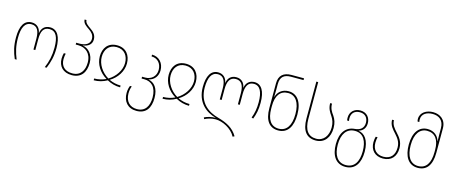

<svg xmlns="http://www.w3.org/2000/svg" viewBox="-54 -1555 6120 2590"><g transform="rotate(15 3006.0 -260.0)"><path d="M114 0H140C102 -93 81 -175 81 -288C81 -432 121 -513 211 -513C292 -513 324 -450 324 -342V-190H350V-342C350 -450 378 -513 464 -513C555 -513 592 -433 592 -288C592 -177 572 -91 533 0H559C596 -90 619 -172 619 -288C619 -445 568 -538 466 -538C392 -538 349 -494 338 -426H336C325 -494 279 -538 209 -538C107 -538 54 -451 54 -288C54 -169 76 -89 114 0Z M911 10C1041 10 1104 -79 1104 -210C1104 -332 1030 -403 953 -414V-416C1030 -426 1076 -466 1076 -531C1076 -598 1035 -634 993 -663C952 -692 912 -719 912 -760H886C886 -707 932 -678 977 -647C1015 -620 1049 -588 1049 -531C1049 -462 987 -428 905 -428H857V-403H895C993 -403 1077 -339 1077 -210C1077 -98 1025 -15 911 -15C809 -15 749 -72 749 -171C749 -206 755 -232 759 -249H733C728 -231 722 -204 722 -171C722 -63 789 10 911 10Z M1216 0C1284 0 1346 -18 1401 -49C1455 -18 1518 0 1585 0V-25C1528 -25 1473 -38 1425 -61V-63C1524 -122 1591 -225 1591 -334C1591 -450 1526 -538 1401 -538C1275 -538 1212 -450 1212 -334C1212 -225 1277 -122 1377 -63V-61C1328 -38 1273 -25 1216 -25ZM1401 -74C1305 -131 1239 -233 1239 -334C1239 -432 1291 -513 1401 -513C1511 -513 1565 -432 1565 -334C1565 -233 1497 -131 1401 -74Z M1878 250C2011 250 2071 159 2071 19C2071 -118 2008 -187 1929 -201V-203C2006 -220 2053 -281 2053 -362C2053 -462 1988 -538 1887 -538V-513C1970 -513 2027 -452 2027 -362C2027 -274 1964 -215 1878 -215H1834V-190H1872C1970 -190 2044 -126 2044 19C2044 140 1993 225 1878 225C1780 225 1716 161 1715 50C1715 5 1724 -29 1734 -53H1709C1700 -31 1689 3 1689 50C1689 168 1756 250 1878 250Z M2178 0C2246 0 2308 -18 2363 -49C2417 -18 2480 0 2547 0V-25C2490 -25 2435 -38 2387 -61V-63C2486 -122 2553 -225 2553 -334C2553 -450 2488 -538 2363 -538C2237 -538 2174 -450 2174 -334C2174 -225 2239 -122 2339 -63V-61C2290 -38 2235 -25 2178 -25ZM2363 -74C2267 -131 2201 -233 2201 -334C2201 -432 2253 -513 2363 -513C2473 -513 2527 -432 2527 -334C2527 -233 2459 -131 2363 -74Z M3223 250 3247 238C3186 132 3085 86 2974 55C2826 16 2688 -81 2688 -294C2688 -432 2728 -513 2814 -513C2894 -513 2926 -450 2926 -342V-190H2952V-342C2952 -450 2984 -513 3066 -513C3147 -513 3179 -450 3179 -342V-190H3205V-342C3205 -450 3237 -513 3317 -513C3404 -513 3443 -432 3443 -288C3443 -204 3431 -136 3404 -66L3428 -58C3456 -129 3470 -197 3470 -288C3470 -451 3417 -538 3320 -538C3250 -538 3203 -494 3193 -426H3191C3180 -494 3137 -538 3066 -538C2994 -538 2950 -494 2940 -426H2938C2928 -494 2881 -538 2812 -538C2714 -538 2661 -451 2661 -294C2661 -80 2797 26 2936 63V64C2882 62 2818 80 2781 99L2791 121C2826 102 2883 83 2944 83C3038 83 3170 147 3223 250Z M3794 10C3927 10 3990 -100 3990 -262C3990 -443 3914 -538 3796 -538C3704 -538 3646 -481 3628 -414H3626C3627 -444 3628 -486 3628 -515V-594C3628 -694 3680 -735 3774 -735H3950V-760H3774C3667 -760 3602 -708 3602 -597V-253C3602 -75 3673 10 3794 10ZM3794 -15C3686 -15 3628 -98 3628 -254V-288C3628 -433 3686 -513 3796 -513C3898 -513 3963 -428 3963 -262C3963 -106 3904 -15 3794 -15Z M4317 10C4442 10 4509 -86 4509 -214C4509 -286 4490 -334 4461 -377C4429 -421 4403 -461 4403 -528H4377C4377 -451 4407 -410 4438 -363C4464 -323 4482 -281 4482 -215C4482 -102 4423 -15 4317 -15C4206 -15 4148 -93 4148 -246V-760H4122V-245C4122 -70 4193 10 4317 10Z M4796 250C4932 250 4997 143 4997 -14C4997 -178 4929 -254 4845 -267V-269C4905 -286 4938 -331 4938 -396C4938 -474 4888 -538 4798 -538C4714 -538 4655 -482 4655 -401C4655 -386 4656 -373 4659 -361H4685C4682 -373 4681 -386 4681 -400C4681 -470 4725 -513 4798 -513C4874 -513 4912 -463 4912 -395C4912 -322 4863 -283 4788 -278C4669 -269 4594 -178 4594 -15C4594 143 4661 250 4796 250ZM4795 225C4677 225 4621 128 4621 -15C4621 -161 4683 -253 4799 -253C4923 -253 4970 -148 4970 -14C4970 130 4916 225 4795 225Z M5256 10C5373 10 5438 -66 5438 -181C5438 -274 5392 -327 5346 -378C5306 -422 5268 -465 5268 -528H5242C5242 -449 5288 -404 5332 -355C5372 -310 5411 -262 5411 -183C5411 -82 5360 -15 5256 -15C5164 -15 5104 -70 5104 -171C5104 -206 5110 -232 5114 -249H5088C5083 -231 5077 -204 5077 -171C5077 -61 5144 10 5256 10Z M5742 10C5863 10 5934 -75 5934 -253V-593C5934 -714 5848 -770 5752 -770C5662 -770 5575 -722 5575 -628C5575 -615 5577 -604 5581 -593H5605C5603 -604 5601 -614 5601 -628C5601 -709 5672 -745 5752 -745C5840 -745 5908 -697 5908 -588V-508C5908 -480 5909 -438 5910 -407H5908C5890 -475 5832 -531 5740 -531C5622 -531 5546 -436 5546 -262C5546 -100 5609 10 5742 10ZM5742 -15C5632 -15 5573 -106 5573 -262C5573 -421 5638 -506 5740 -506C5850 -506 5908 -426 5908 -288V-254C5908 -98 5850 -15 5742 -15Z"/></g></svg>

Font: Noto Sans Georgian SemiCondensed Thin
Style: Regular
Weight: 100
Width: 4
Designer: Monotype Design Team, Akaki Razmadze
Foundry: Google LLC
Version: Version 2.005